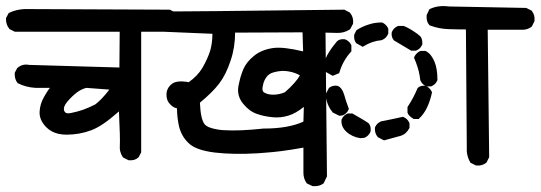

<svg xmlns="http://www.w3.org/2000/svg" viewBox="-30 -594 1816 645"><path d="M400.9 -56.2 385.3 -64 383.8 -64.9 382.8 -65.9Q377 -74.2 374.3 -84.2Q371.6 -94.2 372.6 -106.4Q374 -126.5 369.6 -219.7Q340.8 -194.3 317.9 -178.7Q294.9 -163.1 275.9 -156.2Q256.3 -148.9 235.8 -145.3Q215.3 -141.6 193.8 -141.6Q179.2 -141.6 167 -144.3Q154.8 -147 144.3 -152.6Q133.8 -158.2 125.5 -166.5Q101.6 -190.9 103 -218.8Q104.5 -244.6 117.2 -267.1Q121.6 -274.9 126.7 -283.2Q131.8 -291.5 137.7 -298.8H89.8H89.4Q57.1 -300.8 30.8 -314L29.3 -314.5L28.8 -315.4Q18.6 -328.1 19.5 -348.1V-349.1L20 -350.6L27.8 -365.2L28.8 -366.2L29.8 -366.7Q45.9 -380.4 67.9 -376L371.1 -367.2L372.1 -487.3H21.5H20L19 -487.8L3.4 -495.6L2 -496.1L1.5 -497.1Q-10.7 -511.7 -9.8 -531.7V-532.7L-9.3 -534.2L-1.5 -548.8L-0.5 -550.3L1.5 -551.3Q31.7 -565.4 69.3 -563.5L539.1 -561.5H540.5L541.5 -561L557.1 -553.2L558.6 -552.7L559.6 -551.3Q564.9 -544.4 567.1 -535.9Q569.3 -527.3 568.4 -518.1V-517.1L567.9 -516.1L560.1 -500.5L559.1 -499L558.1 -498Q554.2 -495.1 550 -493.2Q545.9 -491.2 541.3 -489.7Q536.6 -488.3 532.2 -487.3H531.7H531.2H444.3V-84V-82.5L443.8 -81.1L436 -66.4L435.5 -65.9L434.6 -64.9Q428.2 -59.1 420.2 -56.9Q412.1 -54.7 402.8 -55.7H401.9ZM290 -243.2Q311 -258.8 337.4 -293L260.3 -298.8Q252 -296.9 243.9 -293Q235.8 -289.1 228 -283.2Q211.9 -271 195.8 -252Q188.5 -243.2 186 -235.8Q183.6 -228.5 185.5 -222.2Q189.5 -210.9 206.1 -213.9Q227.1 -217.8 248.5 -225.1Q270 -232.9 290 -243.2Z M1019 30.8 1002.4 22.9 1001 22.5 1000 21Q989.3 5.9 989.3 -12.7V-98.1Q976.6 -95.7 963.9 -93.8Q951.2 -91.8 938.7 -89.8Q926.3 -87.9 913.3 -86.2Q900.4 -84.5 887.7 -83.3Q875 -82 862.1 -81.1Q849.1 -80.1 836.4 -79.1Q754.9 -74.2 691.9 -81.5Q627 -89.4 603 -113.8Q590.8 -125.5 583 -139.6Q575.2 -153.8 571.3 -169.9Q564.9 -198.7 564.5 -230Q552.2 -232.4 541.5 -243.7Q528.3 -257.3 529.3 -278.3Q529.8 -288.6 534.4 -297.1Q539.1 -305.7 547.4 -312Q563.5 -325.2 604 -317.9Q633.8 -338.9 650.4 -366.7Q658.7 -381.3 665.3 -395.8Q671.9 -410.2 676.3 -424.3Q683.6 -450.7 683.6 -480.5L521.5 -487.3H520L518.6 -487.8L502 -496.6L501 -497.6L500 -498.5Q489.3 -512.7 490.2 -533.7V-534.7L490.7 -536.1L499.5 -552.7L501.5 -555.7H504.9Q577.1 -554.7 1125 -561.5H1126.5L1127.9 -561L1144.5 -552.2L1145.5 -551.8L1146 -550.8Q1158.2 -536.1 1156.2 -516.1V-514.6L1155.8 -513.7L1147 -497.1L1146 -496.1L1145 -495.1Q1125.5 -482.4 1101.1 -483.4Q1082 -484.4 1063.5 -484.4L1068.4 -2.9V-1.5L1067.9 -0.5L1058.1 20L1057.6 21.5L1056.2 22.5Q1042 33.2 1021 31.2H1020ZM855.5 -162.1Q939 -162.1 989.3 -185.5L990.7 -234.9Q976.6 -223.6 964.1 -216.6Q951.7 -209.5 940.4 -206.1Q913.6 -197.3 885.3 -200.2Q871.1 -201.7 858.2 -204.3Q845.2 -207 833 -211.4Q808.1 -219.7 787.1 -245.1Q765.1 -272 771 -304.7Q772.5 -312.5 774.2 -319.8Q775.9 -327.1 777.8 -334.2Q779.8 -341.3 782.2 -347.9Q784.7 -354.5 787.1 -360.8Q797.9 -386.2 823.7 -406.7Q849.1 -427.2 887.2 -432.6Q905.3 -435.1 930.7 -432.1Q956.1 -429.2 988.3 -421.4L986.3 -485.4L759.8 -484.4Q759.8 -434.6 744.6 -390.1Q729 -342.8 706.1 -313Q683.6 -283.7 641.6 -249Q644 -192.4 657.7 -176.3Q660.2 -173.3 664.3 -170.7Q668.5 -168 674.1 -165.8Q679.7 -163.6 686.8 -161.9Q693.8 -160.2 702.6 -158.7Q711.4 -157.2 721.7 -156.7Q773.4 -153.3 855 -162.1ZM927.2 -284.2Q964.4 -316.9 977.5 -340.8Q960.9 -350.6 939.9 -354Q932.1 -355.5 923.8 -355.7Q915.5 -356 907 -354.7Q898.4 -353.5 889.6 -351.1Q881.3 -349.1 875 -344.7Q868.7 -340.3 863.8 -333.3Q858.9 -326.2 855.5 -316.4Q851.1 -300.8 851.8 -293.5Q852.5 -286.1 857.4 -283.2Q870.6 -275.4 889.9 -275.9Q909.2 -276.4 927.2 -284.2Z M1567.9 -38.6 1552.2 -46.4 1550.3 -47.4 1549.8 -48.8Q1536.1 -71.8 1538.1 -100.6L1535.2 -495.1Q1506.3 -495.1 1477.5 -496.1Q1444.3 -497.1 1415 -508.3L1413.6 -508.8L1412.6 -509.8Q1406.7 -516.1 1404.5 -524.4Q1402.3 -532.7 1403.3 -542.5V-543.5L1403.8 -544.4L1411.6 -561L1412.6 -563L1414.6 -564Q1442.4 -577.1 1477.1 -572.3L1736.3 -567.4H1737.8L1738.8 -566.9L1754.4 -559.1L1755.9 -558.6L1756.3 -557.6Q1767.6 -543.9 1765.6 -523.9V-522.9L1765.1 -522L1757.3 -506.3L1756.3 -504.9L1755.4 -503.9Q1749.5 -499.5 1742.9 -497.1Q1736.3 -494.6 1729 -494.1H1728.5H1608.4L1613.3 -67.4V-65.9L1612.8 -64.9L1605 -49.3L1604.5 -47.9L1603.5 -47.4Q1589.8 -36.1 1569.8 -38.1H1568.8ZM1257.8 -123.5 1239.3 -133.3 1238.3 -134.3 1237.8 -135.3Q1228.5 -146.5 1229.5 -164.6V-165.5L1230 -166.5Q1235.8 -180.2 1249.5 -186L1250.5 -186.5H1251Q1287.1 -193.4 1321.8 -201.2L1323.7 -201.7L1325.7 -200.7Q1339.4 -194.8 1345.2 -181.2L1345.7 -179.7V-178.7V-166V-164.6L1345.2 -163.6Q1335 -143.6 1315.9 -137.7L1262.2 -123L1260.3 -122.6ZM1179.7 -129.9Q1165.5 -132.3 1154.1 -137.7Q1142.6 -143.1 1133.8 -151.4Q1124.5 -159.7 1120.4 -169.7Q1116.2 -179.7 1117.2 -190.9V-191.9L1117.7 -192.9Q1123.5 -206.5 1137.2 -212.4L1138.7 -212.9H1139.6H1152.3H1153.8L1155.3 -211.9Q1193.4 -190.4 1207.5 -180.7L1208 -180.2L1208.5 -179.7Q1217.3 -169.9 1214.8 -152.3V-151.9L1214.4 -150.9Q1208.5 -137.2 1194.8 -131.3L1193.8 -130.9H1192.9L1181.2 -129.9H1180.2ZM1358.9 -194.8Q1354.5 -197.3 1350.8 -200.2Q1347.2 -203.1 1344.2 -206.5Q1341.3 -210 1339.4 -214.4L1338.9 -215.3V-216.8V-232.4V-234.4L1339.8 -235.8Q1358.9 -264.6 1372.6 -297.4L1373 -298.3L1374 -299.3Q1378.9 -303.7 1385.5 -305.2Q1392.1 -306.6 1399.4 -305.7H1399.9L1400.9 -305.2Q1405.3 -303.2 1408.9 -300.3Q1412.6 -297.4 1415.5 -293.7Q1418.5 -290 1420.4 -285.6L1421.4 -283.7L1420.9 -281.7Q1407.7 -222.7 1377.9 -195.8L1376.5 -194.3H1374H1361.3H1359.9ZM1108.9 -205.6 1089.4 -215.3 1087.9 -215.8 1087.4 -216.8Q1080.1 -225.6 1075.2 -235.1Q1070.3 -244.6 1067.6 -254.9Q1064.9 -265.1 1064.5 -276.4V-277.8L1064.9 -279.3L1074.7 -297.9L1075.7 -298.8L1076.7 -299.8Q1088.4 -308.1 1103.5 -305.7H1104L1105 -305.2Q1119.1 -299.3 1126 -276.4Q1131.3 -256.8 1141.1 -230.5L1142.1 -228.5L1141.1 -226.1Q1135.3 -212.4 1121.6 -206.5L1120.6 -206.1H1119.6L1111.8 -205.1H1110.4ZM1401.9 -304.2Q1395 -307.1 1390.1 -312Q1385.3 -316.9 1382.3 -323.7L1381.8 -324.7V-325.7Q1380.9 -333 1379.6 -340.6Q1378.4 -348.1 1376.5 -355.5Q1374.5 -362.8 1372.3 -369.9Q1370.1 -377 1367.4 -384Q1364.7 -391.1 1361.8 -397.9L1360.8 -400.4L1361.8 -402.8Q1363.8 -407.2 1366.7 -410.9Q1369.6 -414.6 1373.3 -417.5Q1377 -420.4 1381.3 -422.4L1382.8 -422.9H1383.8H1398.4H1399.9L1401.4 -421.9Q1407.2 -418.9 1412.4 -413.8Q1417.5 -408.7 1421.6 -402.1Q1425.8 -395.5 1429.2 -387.7Q1434.6 -375.5 1437 -360.1Q1439.5 -344.7 1439.5 -326.2V-325.2L1439 -323.7Q1438 -321.8 1436.8 -319.6Q1435.5 -317.4 1434.1 -315.4Q1432.6 -313.5 1431.2 -312Q1429.7 -310.5 1427.7 -309.1Q1425.8 -307.6 1423.6 -306.4Q1421.4 -305.2 1419.4 -304.2L1418 -303.7H1417H1404.3H1403.3ZM1085 -340.8 1067.4 -350.6 1065.4 -351.6 1064.9 -353.5 1058.1 -374 1057.6 -375.5V-377.4Q1063 -399.9 1075.2 -418.9Q1079.1 -425.3 1083.5 -431.4Q1087.9 -437.5 1092.5 -443.4Q1097.2 -449.2 1102.1 -455.1L1102.5 -455.6Q1112.3 -464.4 1128.9 -461.9H1129.4L1130.4 -461.4Q1134.8 -459.5 1138.4 -456.8Q1142.1 -454.1 1145 -450.7Q1147.9 -447.3 1149.9 -442.9L1150.4 -441.9V-440.4V-423.8V-421.4L1148.9 -419.9Q1121.6 -389.6 1110.4 -351.1L1109.4 -348.1L1106.9 -347.2L1090.3 -340.3L1087.4 -339.4ZM1349.6 -424.8 1293.9 -458 1293 -458.5 1292.5 -459.5Q1283.7 -470.2 1286.1 -485.4V-485.8L1286.6 -486.8Q1289.6 -493.7 1294.4 -498.5Q1299.3 -503.4 1306.2 -506.3L1307.6 -506.8H1308.6H1325.2H1326.2L1327.6 -506.3Q1332 -504.4 1336.7 -502.2Q1341.3 -500 1345.9 -497.3Q1350.6 -494.6 1355.2 -491.7Q1359.9 -488.8 1364.3 -485.8Q1368.7 -482.9 1373 -479.5Q1377.4 -476.1 1381.8 -472.2L1382.3 -471.7L1382.8 -471.2Q1389.6 -461.9 1388.7 -445.8V-444.8L1388.2 -443.8Q1387.2 -441.9 1386 -439.7Q1384.8 -437.5 1383.3 -435.5Q1381.8 -433.6 1380.4 -432.1Q1378.9 -430.7 1377 -429.2Q1375 -427.7 1372.8 -426.5Q1370.6 -425.3 1368.7 -424.3L1367.2 -423.8H1366.2H1352.5H1351.1ZM1185.5 -438.5 1168 -448.2 1167 -448.7 1166 -449.7Q1157.7 -461.4 1160.2 -477.5V-478.5L1160.6 -479L1166.5 -490.7L1167.5 -492.2L1168.5 -493.2Q1186 -504.4 1207 -511.2Q1228.5 -518.6 1252 -518.6H1252.9L1254.4 -518.1Q1258.8 -516.1 1262.5 -513.2Q1266.1 -510.3 1269 -506.6Q1272 -502.9 1273.9 -498.5L1274.4 -497.1V-496.1V-482.4V-481.4L1273.9 -480.5Q1268.1 -465.3 1252.9 -459.5L1252.4 -459H1251.5Q1219.7 -456.1 1191.4 -438.5L1188.5 -436.5Z"/></svg>

Font: NaikaiFont
Style: SemiBold
Weight: 600
Version: Version 1.89